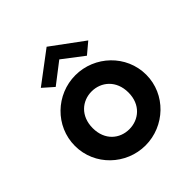

<svg xmlns="http://www.w3.org/2000/svg" viewBox="-198 -855 1006 1006"><g transform="rotate(-45 305.5 -352.0)"><path d="M305.7 -385.7C376 -385.7 438.5 -335 438.5 -245.1C438.5 -155.3 376 -105.5 305.7 -105.5C235.4 -105.5 173.8 -155.3 173.8 -245.1C173.8 -335 235.4 -385.7 305.7 -385.7ZM305.7 -505.9C163.1 -505.9 42 -391.6 42 -245.1C42 -99.6 163.1 14.6 305.7 14.6C448.2 14.6 570.3 -99.6 570.3 -245.1C570.3 -391.6 448.2 -505.9 305.7 -505.9ZM304.7 -624 420.9 -535.2 482.4 -586.9 304.7 -717.8 130.9 -586.9 189.5 -535.2Z"/></g></svg>

Font: Sen-gleads
Style: Bold
Weight: 700
Designer: Kosal Sen, Philatype
Foundry: Philatype
Version: Version 1.004; ttfautohint (v1.8.3)